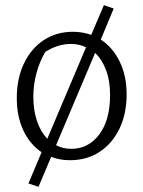

<svg xmlns="http://www.w3.org/2000/svg" viewBox="-20 -612 555 743"><path d="M251 8Q211 8 178 -5L129 111L90 98L141 -23Q96 -53 70.5 -107Q45 -161 45 -232Q45 -308 72.5 -366Q100 -424 149 -456.5Q198 -489 262 -489Q300 -489 333 -477L382 -592L420 -579L370 -459Q416 -429 443 -374Q470 -319 470 -247Q470 -171 442 -113.5Q414 -56 365 -24Q316 8 251 8ZM109 -238Q109 -184 123.5 -142.5Q138 -101 163 -75L313 -429Q286 -442 254 -442Q204 -442 155 -411Q132 -371 120.5 -326.5Q109 -282 109 -238ZM256 -36Q322 -36 364 -91.5Q406 -147 406 -244Q406 -299 390.5 -340.5Q375 -382 348 -407L197 -50Q224 -36 256 -36Z"/></svg>

Font: Piazzolla Light
Style: Regular
Weight: 300
Designer: Juan Pablo del Peral
Foundry: Huerta Tipografica
Version: Version 1.330